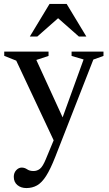

<svg xmlns="http://www.w3.org/2000/svg" viewBox="-20 -690 552 975"><path d="M114 265Q86.5 265 68.2 249.8Q50 234.5 50 208Q50 187.5 62.5 174.2Q75 161 90 161Q105 161 117.8 169.8Q130.5 178.5 150 178.5Q168.5 178.5 182.8 167.2Q197 156 212 120L252.5 22.5L62.5 -382L1.5 -406.5V-428H226.5V-406L164.5 -385.5L298 -94L404.5 -388L343.5 -406V-428H505.5V-406L454 -387.5L260.5 107Q236 169.5 214 203.8Q192 238 168 251.5Q144 265 114 265ZM131.5 -504.5 231.5 -670H318.5L418.5 -504.5H380.5L275 -597.5L169.5 -504.5Z"/></svg>

Font: Newsreader Text Medium
Style: Regular
Weight: 500
Designer: Hugues Gentile
Foundry: Production Type
Version: Version 1.002